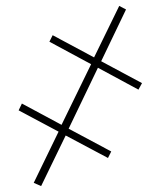

<svg xmlns="http://www.w3.org/2000/svg" viewBox="-20 -638 546 649"><path d="M119 -9 94 -20 178 -193 43 -265 54 -288 188 -216 288 -421 147 -497 158 -519 298 -444 383 -618 406 -606 322 -431 460 -357 448 -335 311 -409 212 -203 356 -126 345 -104 202 -180Z"/></svg>

Font: Noto Serif Condensed Thin
Style: Regular
Weight: 100
Width: 3
Designer: Monotype Design Team
Foundry: Monotype Imaging Inc.
Version: Version 2.013; ttfautohint (v1.8.4.7-5d5b)